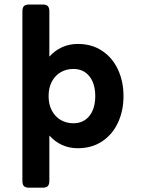

<svg xmlns="http://www.w3.org/2000/svg" viewBox="-20 -661 640 870"><path d="M203.6 -609.9V-404.3Q228.5 -432.1 261.2 -447Q293.9 -461.9 332 -461.9Q396 -461.9 442.9 -430.7Q489.7 -399.4 514.6 -345.7Q539.6 -292 539.6 -225.6Q539.6 -159.2 514.6 -105.5Q489.7 -51.8 442.9 -20.5Q396 10.7 332 10.7Q293.9 10.7 261.2 -4.2Q228.5 -19 203.6 -46.9V158.7Q203.6 175.3 196.5 182.4Q189.5 189.5 172.9 189.5H112.3Q95.7 189.5 88.6 182.4Q81.5 175.3 81.5 158.7V-609.9Q81.5 -626.5 88.6 -633.5Q95.7 -640.6 112.3 -640.6H172.9Q189.5 -640.6 196.5 -633.5Q203.6 -626.5 203.6 -609.9ZM200.2 -225.6Q200.2 -187 215.3 -159.2Q230.5 -131.3 255.9 -116.9Q281.2 -102.5 312.5 -102.5Q358.4 -102.5 385 -135.7Q411.6 -168.9 411.6 -225.6Q411.6 -282.2 385 -315.4Q358.4 -348.6 312.5 -348.6Q281.2 -348.6 255.9 -334.2Q230.5 -319.8 215.3 -292Q200.2 -264.2 200.2 -225.6Z"/></svg>

Font: Courier Prime Sans
Style: Bold
Weight: 700
Designer: Alan Dague-Greene
Foundry: Quote-Unquote Apps
Version: Version 3.020